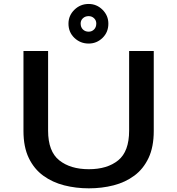

<svg xmlns="http://www.w3.org/2000/svg" viewBox="-20 -964 915 994"><path d="M440 11Q373 11 312.2 -4.5Q251.5 -20 204 -54.5Q156.5 -89 129 -146Q101.5 -203 101.5 -286V-700H229V-287.5Q229 -180 286.8 -134Q344.5 -88 440 -88Q535.5 -88 592 -134Q648.5 -180 648.5 -287.5V-700H776V-286Q776 -203 749 -146Q722 -89 675.2 -54.5Q628.5 -20 568 -4.5Q507.5 11 440 11ZM439 -738.5Q396 -738.5 365.2 -767.8Q334.5 -797 334.5 -841.5Q334.5 -883.5 365.2 -913.5Q396 -943.5 439 -943.5Q480.5 -943.5 510.8 -913.5Q541 -883.5 541 -841.5Q541 -797 510.8 -767.8Q480.5 -738.5 439 -738.5ZM439 -800Q455.5 -800 467 -811.5Q478.5 -823 478.5 -842.5Q478.5 -858.5 467 -869.5Q455.5 -880.5 439 -880.5Q421 -880.5 409.2 -869.5Q397.5 -858.5 397.5 -842.5Q397.5 -823 409.2 -811.5Q421 -800 439 -800Z"/></svg>

Font: Trispace SemiExpanded Medium
Style: Regular
Weight: 500
Width: 6
Designer: Tyler Finck
Foundry: Etcetera Type Company
Version: Version 1.210; ttfautohint (v1.8.3)